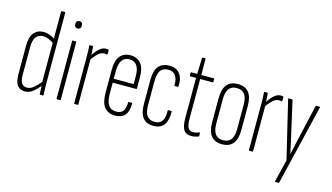

<svg xmlns="http://www.w3.org/2000/svg" viewBox="-95 -1008 2630 1519"><g transform="rotate(15 1219.5 -249.0)"><path d="M129 6Q89 6 67.5 -22Q46 -50 46 -118V-343Q46 -419 75 -453Q104 -487 152 -487Q180 -487 205 -477.5Q230 -468 253 -451V-416Q201 -454 158 -454Q123 -454 101.5 -428.5Q80 -403 80 -339V-119Q80 -68 95 -47.5Q110 -27 138 -27Q166 -27 194 -51Q222 -75 251 -111L252 -76Q222 -39 193 -16.5Q164 6 129 6ZM255 0Q251 0 250 -5Q249 -28 247.5 -54.5Q246 -81 246 -95L244 -99V-678Q244 -683 249 -683H274Q278 -683 278 -678V-114Q278 -82 279 -55Q280 -28 281 -6Q281 0 277 0Z M392 0Q388 0 388 -5V-476Q388 -481 392 -481H417Q422 -481 422 -476V-5Q422 0 417 0ZM405 -583Q392 -583 385 -590Q378 -597 378 -610V-617Q378 -629 385 -636Q392 -643 405 -643Q418 -643 424.5 -636Q431 -629 431 -617V-610Q431 -597 424.5 -590Q418 -583 405 -583Z M536 0Q532 0 532 -5V-367Q532 -399 531.5 -426Q531 -453 529 -474Q528 -481 533 -481H556Q559 -481 560 -476Q562 -453 563 -427Q564 -401 564 -386L566 -382V-5Q566 0 561 0ZM560 -364 558 -400Q570 -419 586 -439Q602 -459 622 -473Q642 -487 665 -487Q676 -487 683 -485Q685 -484 686 -482.5Q687 -481 687 -478Q687 -470 687 -463Q687 -456 686 -449Q686 -443 680 -444Q677 -446 672 -446.5Q667 -447 660 -447Q633 -447 607 -422Q581 -397 560 -364Z M869 6Q810 6 780 -32Q750 -70 750 -150V-338Q750 -415 780.5 -451Q811 -487 865 -487Q920 -487 950.5 -450Q981 -413 981 -339V-246Q981 -241 976 -241H784V-151Q784 -89 804.5 -58Q825 -27 869 -27Q908 -27 925 -50.5Q942 -74 942 -120Q942 -126 946 -126H971Q975 -126 975 -121Q976 -58 949 -26Q922 6 869 6ZM784 -273H947V-338Q947 -396 926 -425Q905 -454 865 -454Q826 -454 805 -425Q784 -396 784 -338Z M1185 6Q1126 7 1096 -29.5Q1066 -66 1066 -143V-339Q1066 -415 1095.5 -451Q1125 -487 1185 -487Q1222 -487 1247.5 -470.5Q1273 -454 1285 -422.5Q1297 -391 1294 -349Q1294 -342 1289 -342H1265Q1263 -342 1262 -343.5Q1261 -345 1261 -347Q1263 -396 1244 -425Q1225 -454 1185 -454Q1141 -454 1120.5 -426.5Q1100 -399 1100 -338V-144Q1100 -83 1120.5 -55Q1141 -27 1185 -27Q1226 -27 1244.5 -55Q1263 -83 1261 -139Q1261 -145 1265 -145H1289Q1294 -145 1294 -140Q1295 -69 1269 -32Q1243 5 1185 6Z M1493 6Q1449 6 1430 -23.5Q1411 -53 1411 -121V-448H1364Q1359 -448 1359 -453V-476Q1359 -481 1364 -481H1412L1416 -612Q1416 -617 1421 -617H1441Q1445 -617 1445 -612V-481H1547Q1552 -481 1552 -476V-453Q1552 -448 1547 -448H1445V-122Q1445 -72 1457.5 -49.5Q1470 -27 1498 -27Q1511 -27 1524.5 -30.5Q1538 -34 1549 -38Q1554 -41 1554 -34V-11Q1554 -6 1550 -5Q1539 -1 1523.5 2.5Q1508 6 1493 6Z M1744 6Q1685 6 1655 -31Q1625 -68 1625 -141V-339Q1625 -413 1655 -450Q1685 -487 1744 -487Q1804 -487 1834 -450.5Q1864 -414 1864 -339V-141Q1864 -68 1834 -31Q1804 6 1744 6ZM1744 -27Q1788 -27 1809 -55.5Q1830 -84 1830 -142V-338Q1830 -397 1809 -425.5Q1788 -454 1744 -454Q1701 -454 1680 -425.5Q1659 -397 1659 -338V-142Q1659 -84 1680 -55.5Q1701 -27 1744 -27Z M1967 0Q1963 0 1963 -5V-367Q1963 -399 1962.5 -426Q1962 -453 1960 -474Q1959 -481 1964 -481H1987Q1990 -481 1991 -476Q1993 -453 1994 -427Q1995 -401 1995 -386L1997 -382V-5Q1997 0 1992 0ZM1991 -364 1989 -400Q2001 -419 2017 -439Q2033 -459 2053 -473Q2073 -487 2096 -487Q2107 -487 2114 -485Q2116 -484 2117 -482.5Q2118 -481 2118 -478Q2118 -470 2118 -463Q2118 -456 2117 -449Q2117 -443 2111 -444Q2108 -446 2103 -446.5Q2098 -447 2091 -447Q2064 -447 2038 -422Q2012 -397 1991 -364Z M2231 185Q2225 185 2227 178L2271 -3L2158 -475Q2156 -481 2160 -481H2188Q2193 -481 2194 -475L2257 -197Q2265 -163 2272.5 -128.5Q2280 -94 2287 -60H2288Q2295 -94 2303 -128.5Q2311 -163 2318 -197L2382 -475Q2383 -481 2387 -481H2414Q2416 -481 2417.5 -479Q2419 -477 2417 -472L2261 180Q2260 185 2255 185Z"/></g></svg>

Font: Sofia Sans Extra Condensed ExtraLight
Style: Regular
Weight: 250
Designer: Botio Nikoltchev, Ani Petrova
Foundry: lettersoup
Version: Version 4.101